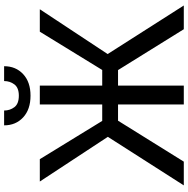

<svg xmlns="http://www.w3.org/2000/svg" viewBox="-10 -918 927 948"><g transform="rotate(-90 454.0 -443.5)"><path d="M412.6 0V-324.7H332.5L130.4 0H13.2L252.9 -375L32.2 -710.9H142.6L331.5 -402.8H412.6V-710.9H505.9V-402.8H583L772 -710.9H882.8L661.6 -376L901.4 0H784.2L582.5 -324.7H505.9V0ZM528.3 -887.2H601.6Q601.6 -829.6 562.5 -793.2Q523.4 -756.8 456.1 -756.8Q388.2 -756.8 348.9 -793.2Q309.6 -829.6 309.6 -887.2H382.8Q382.8 -858.4 399.4 -836.4Q416 -814.5 456.1 -814.5Q495.1 -814.5 511.7 -836.4Q528.3 -858.4 528.3 -887.2Z"/></g></svg>

Font: Roboto21382017
Style: Regular
Weight: 400
Designer: Christian Robertson
Foundry: Google
Version: Version 2.138; 2017